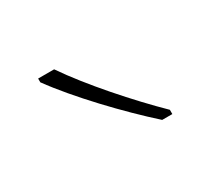

<svg xmlns="http://www.w3.org/2000/svg" viewBox="-51 -842 342 312"><g transform="rotate(-30 120.0 -685.5)"><path d="M70 -765H40V-758C74 -711 134 -648 181 -606H200V-614C157 -656 102 -718 70 -765Z"/></g></svg>

Font: Noto Sans Ethiopic SemiCondensed Thin
Style: Regular
Weight: 100
Width: 4
Designer: Monotype Design Team
Foundry: Monotype Imaging Inc.
Version: Version 2.102